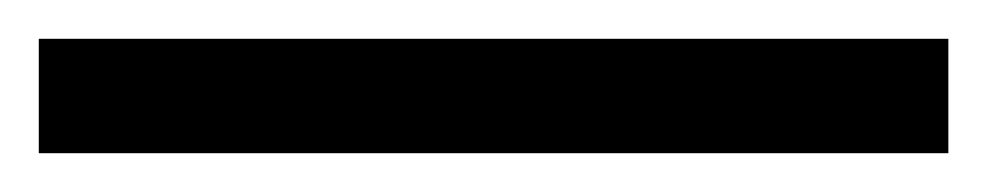

<svg xmlns="http://www.w3.org/2000/svg" viewBox="-25 -839 509 99"><path d="M-5 -760V-819H464V-760Z"/></svg>

Font: Noto Serif Malayalam SemiBold
Style: Regular
Weight: 600
Designer: Indian type Foundry, Jelle Bosma, Monotype Design Team
Foundry: Monotype Imaging Inc.
Version: Version 2.104; ttfautohint (v1.8.4.7-5d5b)